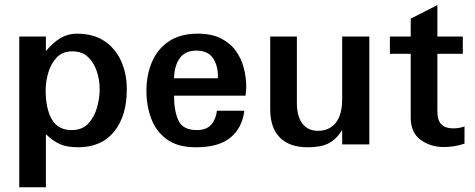

<svg xmlns="http://www.w3.org/2000/svg" viewBox="-20 -582 1915 774"><path d="M57.6 172.9V-434.6H165V-376Q193.4 -410.2 223.6 -428.2Q253.9 -446.3 289.1 -446.3Q356.4 -446.3 400.9 -416.5Q445.3 -386.7 468.3 -335.9Q491.2 -285.2 491.2 -221.7Q491.2 -114.3 439.9 -51.3Q388.7 11.7 294.9 11.7Q251 11.7 222.7 -0.5Q194.3 -12.7 165 -41V172.9ZM268.6 -57.6Q311.5 -57.6 335.9 -84Q360.4 -110.4 371.1 -148.4Q381.8 -186.5 381.8 -221.7Q381.8 -258.8 370.6 -293.5Q359.4 -328.1 335.4 -351.6Q311.5 -375 271.5 -375Q231.4 -375 208 -349.6Q184.6 -324.2 174.3 -288.1Q164.1 -252 164.1 -218.8Q164.1 -142.6 189.5 -100.1Q214.8 -57.6 268.6 -57.6Z M770.5 11.7Q696.3 11.7 652.8 -20Q609.4 -51.8 589.8 -103.5Q570.3 -155.3 570.3 -215.8Q570.3 -279.3 592.3 -331.5Q614.3 -383.8 660.2 -415Q706.1 -446.3 777.3 -446.3Q833 -446.3 870.6 -427.2Q908.2 -408.2 930.7 -377Q953.1 -345.7 962.9 -307.6Q972.7 -269.5 972.7 -231.4Q972.7 -222.7 971.7 -213.9Q970.7 -205.1 969.7 -196.3H681.6Q681.6 -133.8 699.7 -95.7Q717.8 -57.6 773.4 -57.6Q812.5 -57.6 831.5 -79.6Q850.6 -101.6 854.5 -135.7H964.8Q957 -67.4 909.7 -27.8Q862.3 11.7 770.5 11.7ZM681.6 -266.6H858.4Q858.4 -276.4 858.4 -283.2Q855.5 -327.1 835 -352.5Q814.5 -377.9 771.5 -377.9Q725.6 -377.9 704.1 -346.7Q682.6 -315.4 681.6 -266.6Z M1220.7 11.7Q1146.5 11.7 1107.9 -27.8Q1069.3 -67.4 1069.3 -140.6V-434.6H1176.8V-167Q1176.8 -112.3 1199.2 -83.5Q1221.7 -54.7 1261.7 -54.7Q1307.6 -54.7 1333.5 -86.9Q1359.4 -119.1 1359.4 -182.6V-434.6H1468.8V0H1359.4V-57.6Q1335 -19.5 1304.2 -3.9Q1273.4 11.7 1220.7 11.7Z M1768.6 10.7Q1714.8 10.7 1675.3 -18.6Q1635.7 -47.9 1635.7 -107.4V-365.2H1551.8V-434.6H1635.7V-506.8L1743.2 -561.5V-434.6H1845.7V-365.2H1743.2V-132.8Q1743.2 -96.7 1759.3 -80.6Q1775.4 -64.5 1806.6 -64.5Q1832 -64.5 1852.5 -72.3V-2.9Q1811.5 10.7 1768.6 10.7Z"/></svg>

Font: Padauk
Style: Bold
Weight: 700
Designer: Debbi Hosken, Becca Hirsbrunner Spalinger
Foundry: SIL International
Version: Version 5.003